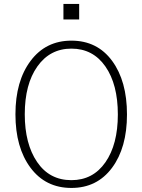

<svg xmlns="http://www.w3.org/2000/svg" viewBox="-20 -927 716 965"><path d="M298.8 -829.1V-907.2H377.9V-829.1ZM57.6 -352.5Q57.6 -519.5 133.8 -621.1Q210 -722.7 338.9 -722.7Q468.8 -722.7 543.5 -621.1Q618.2 -519.5 618.2 -351.6Q618.2 -184.6 543 -83.5Q467.8 17.6 338.9 17.6Q209 17.6 133.3 -84Q57.6 -185.5 57.6 -352.5ZM104.5 -352.5Q104.5 -204.1 166.5 -112.8Q228.5 -21.5 338.9 -21.5Q447.3 -21.5 509.8 -111.3Q572.3 -201.2 572.3 -351.6Q572.3 -502.9 509.8 -592.8Q447.3 -682.6 338.9 -682.6Q231.4 -682.6 168 -593.3Q104.5 -503.9 104.5 -352.5Z"/></svg>

Font: Gothic A1 ExtraLight
Style: Regular
Weight: 275
Designer: HanYang I&C Co.,Ltd.
Foundry: HanYang I&C Co.,Ltd.
Version: Version 2.50